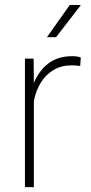

<svg xmlns="http://www.w3.org/2000/svg" viewBox="-20 -769 372 789"><path d="M312.5 -748.5 210.4 -616.2H172.9L266.6 -748.5ZM119.1 -427.7Q140.1 -479 179.2 -508.5Q218.3 -538.1 275.9 -538.1Q298.8 -538.1 312 -532.7L309.6 -497.6Q293 -500.5 275.4 -500.5Q231.9 -500.5 200 -481.4Q168 -462.4 147.7 -429.4Q127.4 -396.5 119.1 -353.5V0H82.5V-528.3H118.2L119.1 -438Z"/></svg>

Font: Robert Sans ExtraLight
Style: Regular
Weight: 250
Designer: Christian Robertson (extended by Adam Twardoch)
Foundry: Google
Version: Version 12.135;April 2, 2019;FontCreator 11.5.0.2425 64-bit;